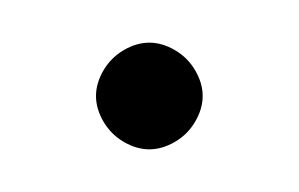

<svg xmlns="http://www.w3.org/2000/svg" viewBox="-20 -895 140 90"><path d="M25 -850Q25 -844 28.5 -838Q32 -832 38 -828.5Q44 -825 50 -825Q56 -825 62 -828.5Q68 -832 71.5 -838Q75 -844 75 -850Q75 -856 71.5 -862Q68 -868 62 -871.5Q56 -875 50 -875Q44 -875 38 -871.5Q32 -868 28.5 -862Q25 -856 25 -850Z"/></svg>

Font: Linefont ExtraLight
Style: Regular
Weight: 250
Monospace: yes
Version: Version 3.002;gftools[0.9.33]